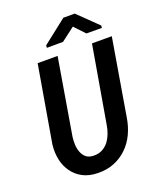

<svg xmlns="http://www.w3.org/2000/svg" viewBox="-165 -1007 922 1117"><g transform="rotate(-20 296.5 -449.0)"><path d="M592.8 -710.9H470.2L388.7 -237.3Q384.8 -210.4 374.8 -184.3Q364.7 -158.2 349.1 -137.2Q332.5 -116.7 309.1 -104.5Q285.6 -92.3 254.4 -93.8Q226.1 -94.7 209.7 -108.9Q193.4 -123 185.5 -144Q177.2 -165 176 -189.7Q174.8 -214.4 177.7 -237.3L257.3 -710.9H133.8L52.7 -237.3Q46.9 -188 56.4 -143.6Q65.9 -99.1 90.3 -65.9Q114.3 -31.7 152.8 -11.5Q191.4 8.8 244.1 9.8Q300.8 11.2 346.9 -7.3Q393.1 -25.9 427.2 -59.6Q461.4 -92.3 483.2 -138.2Q504.9 -184.1 513.2 -238.3ZM556.2 -790.5 435.1 -908.2H364.7L215.8 -791.5L214.8 -776.4L314.9 -776.9L398.9 -840.8L459.5 -776.4L555.2 -775.9Z"/></g></svg>

Font: Roboto Mono SemiBold
Style: Italic
Weight: 600
Italic angle: -10°
Monospace: yes
Designer: Google
Version: Version 3.000